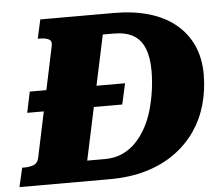

<svg xmlns="http://www.w3.org/2000/svg" viewBox="-87 -768 958 825"><g transform="rotate(-5 392.0 -355.0)"><path d="M25 -315 44 -405H455L435 -315ZM116 -710H433Q517 -710 584 -690.5Q651 -671 698 -632.5Q745 -594 770 -539Q795 -484 795 -414Q795 -346 777.5 -284Q760 -222 724.5 -170.5Q689 -119 635.5 -80.5Q582 -42 511.5 -21Q441 0 353 0H-36L-17 -82H-6Q17 -82 33.5 -89Q50 -96 55 -118L155 -592Q160 -613 146 -620.5Q132 -628 109 -628H98ZM425 -622H378L264 -88H340Q382 -88 415.5 -103Q449 -118 474.5 -144.5Q500 -171 519 -206Q538 -241 549.5 -281.5Q561 -322 567 -365Q573 -408 573 -449Q573 -506 557.5 -545Q542 -584 509.5 -603Q477 -622 425 -622Z"/></g></svg>

Font: Roboto Serif 20pt ExtraBold
Style: Italic
Weight: 800
Italic angle: -10°
Version: Version 1.007